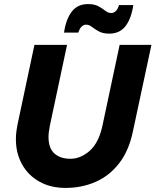

<svg xmlns="http://www.w3.org/2000/svg" viewBox="-20 -910 763 942"><path d="M58 -227Q58 -244 60 -261.5Q62 -279 67 -304L149 -690H309L225 -295Q222 -279 220 -265Q218 -251 218 -238Q218 -183 247 -157Q276 -131 325 -131Q376 -131 420.5 -170.5Q465 -210 483 -295L567 -690H723L632 -265Q612 -169 563.5 -107.5Q515 -46 447.5 -17Q380 12 302 12Q228 12 173 -19Q118 -50 88 -104Q58 -158 58 -227ZM294 -750Q304 -817 332.5 -853.5Q361 -890 412 -890Q444 -890 463.5 -879Q483 -868 497 -857Q511 -846 526 -846Q537 -846 547 -854.5Q557 -863 564 -885H634Q624 -818 595.5 -781.5Q567 -745 516 -745Q485 -745 465 -756Q445 -767 431 -778Q417 -789 402 -789Q392 -789 382 -781Q372 -773 364 -750Z"/></svg>

Font: Radio Canada
Style: Bold Italic
Weight: 700
Italic angle: -12°
Designer: Charles Daoud, Etienne Aubert Bonn, Alexandre Saumier Demers, Jacques Le Bailly
Foundry: Radio-Canada
Version: Version 2.104; ttfautohint (v1.8.4.7-5d5b);gftools[0.9.28.de